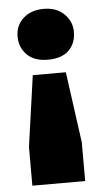

<svg xmlns="http://www.w3.org/2000/svg" viewBox="-51 -541 408 764"><g transform="rotate(-5 152.5 -158.5)"><path d="M153 -304Q98 -304 69 -333.5Q40 -363 40 -406Q40 -450 71 -478.5Q102 -507 153 -507Q204 -507 234.5 -477Q265 -447 265 -406Q265 -360 236.5 -332Q208 -304 153 -304ZM47 190V35L87 -248H219L258 35V190Z"/></g></svg>

Font: Paytone One
Style: Regular
Weight: 400
Designer: Vernon Adams
Foundry: Vernon Adams
Version: Version 1.002; ttfautohint (v1.8.4.7-5d5b);gftools[0.9.23]